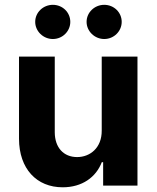

<svg xmlns="http://www.w3.org/2000/svg" viewBox="-20 -785 662 812"><path d="M410.2 -232.2C410.5 -159.1 360.4 -120.7 306.1 -120.7C248.9 -120.7 212 -160.9 211.6 -225.1V-545.5H60.4V-198.2C60.7 -70.7 135.3 7.1 245 7.1C327.1 7.1 386 -35.2 410.5 -99.1H416.2V0H561.4V-545.5H410.2ZM128.9 -692.5C128.9 -653.1 162.6 -620 203.5 -620C244.7 -620 277.3 -653.1 277.3 -692.5C277.3 -732.6 244.7 -764.6 203.5 -764.6C162.6 -764.6 128.9 -732.6 128.9 -692.5ZM346.2 -692.5C346.2 -653.1 380 -620 420.8 -620C462 -620 494.7 -653.1 494.7 -692.5C494.7 -732.6 462 -764.6 420.8 -764.6C380 -764.6 346.2 -732.6 346.2 -692.5Z"/></svg>

Font: Margiela Sans
Style: Bold
Weight: 700
Designer: Stefan Endress, Andreas Faust
Version: Version 1.100;FEAKit 1.0